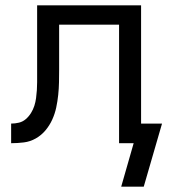

<svg xmlns="http://www.w3.org/2000/svg" viewBox="-20 -540 640 724"><path d="M437 164 484 0H429V-447H203V-277Q203 -254 202.5 -230Q202 -206 199.5 -182Q197 -158 192 -134.5Q187 -111 177 -89Q167 -67 151.5 -48.5Q136 -30 115 -18Q94 -6 70 -3Q46 0 22 0V-74Q37 -74 51.5 -77.5Q66 -81 77.5 -91Q89 -101 97 -114Q105 -127 109.5 -141Q114 -155 116 -170Q118 -185 119 -200Q120 -215 120 -230Q120 -245 120 -260V-520H512V-74H591L522 164Z"/></svg>

Font: Nova
Style: Regular
Weight: 400
Monospace: yes
Designer: Belleve Invis
Foundry: Belleve Invis
Version: Version 24.1.4; ttfautohint (v1.8.4)